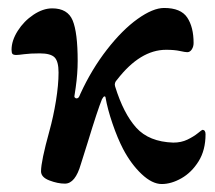

<svg xmlns="http://www.w3.org/2000/svg" viewBox="-20 -447 539 482"><path d="M289 -73Q275 -100 262.5 -136.5Q250 -173 245 -202Q245 -205 242 -205Q240 -205 236 -198Q225 -171 200 -89L183 -35Q169 14 143 14Q125 14 104 6Q83 -2 83 -17Q83 -42 104 -118Q114 -154 120.5 -194Q127 -234 127 -265Q127 -293 117 -303Q107 -313 80 -313Q56 -313 41 -311Q26 -309 21 -309Q14 -309 11.5 -311.5Q9 -314 9 -322Q9 -345 24.5 -369.5Q40 -394 64 -410Q88 -426 111 -426Q150 -426 162.5 -395.5Q175 -365 175 -294Q175 -262 170 -227L167 -207Q166 -204 168 -202Q170 -200 172 -200Q175 -200 177 -202Q179 -204 182 -212Q210 -273 248.5 -322.5Q287 -372 325.5 -399.5Q364 -427 392 -427Q434 -427 450 -403Q466 -379 466 -339Q466 -330 461.5 -323Q457 -316 450 -316Q445 -316 431.5 -319Q418 -322 397 -322Q332 -322 274 -247Q266 -239 269 -230Q290 -162 322 -126.5Q354 -91 415 -89Q435 -89 450.5 -96.5Q466 -104 476.5 -112.5Q487 -121 488 -121Q496 -121 496 -110Q496 -70 478.5 -42Q461 -14 435.5 0.5Q410 15 386 15Q362 15 335.5 -10Q309 -35 289 -73Z"/></svg>

Font: EB Garamond SemiBold
Style: Regular
Weight: 600
Designer: Georg Duffner and Octavio Pardo
Foundry: Georg Duffner
Version: Version 1.000